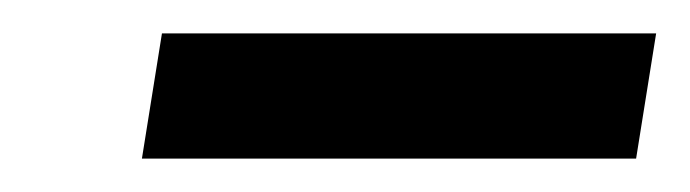

<svg xmlns="http://www.w3.org/2000/svg" viewBox="-20 -682 413 115"><path d="M65 -587 77 -662H373L361 -587Z"/></svg>

Font: MuseoModerno Medium
Style: Italic
Weight: 500
Italic angle: -9°
Designer: Pablo Cosgaya, Héctor Gatti, Marcela Romero, and the Authors of The MuseoModerno Project.
Foundry: Omnibus-Type Team
Version: Version 1.003